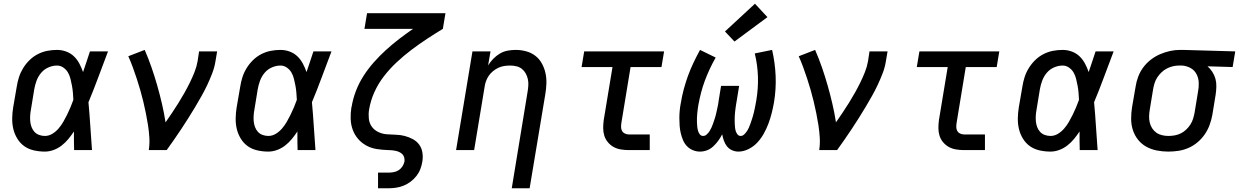

<svg xmlns="http://www.w3.org/2000/svg" viewBox="-20 -806 6653 1031"><path d="M221 8Q191 8 162 1.5Q133 -5 110.5 -21Q88 -37 73 -61.5Q58 -86 51.5 -113.5Q45 -141 45.5 -171Q46 -201 51 -231L70 -341Q74 -367 82 -392Q90 -417 104.5 -440.5Q119 -464 139 -483.5Q159 -503 183.5 -515.5Q208 -528 234 -533Q260 -538 286 -538Q312 -538 336 -529Q360 -520 377.5 -503Q395 -486 406.5 -464Q418 -442 426 -419Q435 -446 444.5 -474Q454 -502 463 -530H560Q534 -462 508.5 -393Q483 -324 455 -257Q461 -193 465 -128.5Q469 -64 474 0H378Q377 -25 377 -50Q377 -75 377 -100Q363 -79 347 -59.5Q331 -40 311 -24.5Q291 -9 267.5 -0.5Q244 8 221 8ZM221 -76Q242 -76 261 -87.5Q280 -99 294.5 -116Q309 -133 320 -152Q331 -171 340.5 -190.5Q350 -210 358.5 -230Q367 -250 374 -270Q373 -289 371.5 -308Q370 -327 366.5 -345.5Q363 -364 358.5 -382.5Q354 -401 345 -416.5Q336 -432 320.5 -443Q305 -454 286 -454Q263 -454 240 -444Q217 -434 201 -415Q185 -396 176.5 -373Q168 -350 164 -327L146 -217Q143 -201 142 -185Q141 -169 142.5 -153.5Q144 -138 149.5 -123.5Q155 -109 165 -98Q175 -87 190 -81.5Q205 -76 221 -76Z M779 0Q784 -33 782 -66.5Q780 -100 775 -132.5Q770 -165 763.5 -197Q757 -229 749.5 -260.5Q742 -292 733 -323Q724 -354 714 -384.5Q704 -415 693 -445Q682 -475 669 -504L757 -538Q777 -492 793.5 -444.5Q810 -397 824 -348Q838 -299 849.5 -249.5Q861 -200 869 -149Q887 -175 904.5 -201Q922 -227 938.5 -253.5Q955 -280 970.5 -307.5Q986 -335 999.5 -362.5Q1013 -390 1024.5 -419Q1036 -448 1041 -477L1049 -530H1146L1137 -477Q1132 -445 1120 -413.5Q1108 -382 1093.5 -351Q1079 -320 1062 -290Q1045 -260 1027.5 -230.5Q1010 -201 991.5 -172Q973 -143 954 -114Q935 -85 915 -56.5Q895 -28 875 0Z M1421 8Q1391 8 1362 1.5Q1333 -5 1310.5 -21Q1288 -37 1273 -61.5Q1258 -86 1251.5 -113.5Q1245 -141 1245.5 -171Q1246 -201 1251 -231L1270 -341Q1274 -367 1282 -392Q1290 -417 1304.5 -440.5Q1319 -464 1339 -483.5Q1359 -503 1383.5 -515.5Q1408 -528 1434 -533Q1460 -538 1486 -538Q1512 -538 1536 -529Q1560 -520 1577.5 -503Q1595 -486 1606.5 -464Q1618 -442 1626 -419Q1635 -446 1644.5 -474Q1654 -502 1663 -530H1760Q1734 -462 1708.5 -393Q1683 -324 1655 -257Q1661 -193 1665 -128.5Q1669 -64 1674 0H1578Q1577 -25 1577 -50Q1577 -75 1577 -100Q1563 -79 1547 -59.5Q1531 -40 1511 -24.5Q1491 -9 1467.5 -0.5Q1444 8 1421 8ZM1421 -76Q1442 -76 1461 -87.5Q1480 -99 1494.5 -116Q1509 -133 1520 -152Q1531 -171 1540.5 -190.5Q1550 -210 1558.5 -230Q1567 -250 1574 -270Q1573 -289 1571.5 -308Q1570 -327 1566.5 -345.5Q1563 -364 1558.5 -382.5Q1554 -401 1545 -416.5Q1536 -432 1520.5 -443Q1505 -454 1486 -454Q1463 -454 1440 -444Q1417 -434 1401 -415Q1385 -396 1376.5 -373Q1368 -350 1364 -327L1346 -217Q1343 -201 1342 -185Q1341 -169 1342.5 -153.5Q1344 -138 1349.5 -123.5Q1355 -109 1365 -98Q1375 -87 1390 -81.5Q1405 -76 1421 -76Z M2010 205V121H2065Q2079 121 2093.5 118.5Q2108 116 2120.5 108Q2133 100 2141 87.5Q2149 75 2152 61Q2153 50 2150.5 40Q2148 30 2141.5 23Q2135 16 2126 11.5Q2117 7 2107 4.5Q2097 2 2086.5 1Q2076 0 2066 0H2065Q2034 -1 2004 -5.5Q1974 -10 1948 -24Q1922 -38 1903 -60Q1884 -82 1874 -109.5Q1864 -137 1863 -168Q1862 -199 1867 -230Q1867 -231 1867.5 -231.5Q1868 -232 1868 -232Q1875 -275 1891 -317Q1907 -359 1931.5 -397.5Q1956 -436 1987 -471Q2018 -506 2052 -537Q2086 -568 2123 -596.5Q2160 -625 2198 -651H1937L1951 -735H2372L2358 -651Q2315 -625 2272.5 -597Q2230 -569 2189 -538Q2148 -507 2110.5 -472Q2073 -437 2042 -397Q2011 -357 1990.5 -311.5Q1970 -266 1962 -218Q1958 -194 1960.5 -169.5Q1963 -145 1976 -126.5Q1989 -108 2010.5 -97.5Q2032 -87 2056.5 -85Q2081 -83 2105.5 -82.5Q2130 -82 2153 -76Q2176 -70 2196.5 -59Q2217 -48 2230.5 -30Q2244 -12 2248 12Q2252 36 2248 61Q2245 81 2237.5 101Q2230 121 2216.5 138.5Q2203 156 2185 169.5Q2167 183 2147 191Q2127 199 2106.5 202Q2086 205 2065 205Z M2728 205 2813 -313Q2816 -330 2817 -347.5Q2818 -365 2814.5 -381Q2811 -397 2803 -411.5Q2795 -426 2782.5 -436Q2770 -446 2753.5 -450Q2737 -454 2719 -454Q2703 -454 2687 -451.5Q2671 -449 2656 -442Q2641 -435 2627.5 -424Q2614 -413 2604.5 -399Q2595 -385 2589.5 -369.5Q2584 -354 2582 -338L2526 0H2429L2517 -530H2614L2601 -455Q2613 -474 2629 -490.5Q2645 -507 2664.5 -518.5Q2684 -530 2706 -534Q2728 -538 2749 -538Q2778 -538 2805.5 -530.5Q2833 -523 2854.5 -506.5Q2876 -490 2889.5 -465.5Q2903 -441 2909 -414Q2915 -387 2914 -357.5Q2913 -328 2908 -299L2824 205Z M3357 0Q3335 0 3314 -3.5Q3293 -7 3275.5 -16.5Q3258 -26 3244.5 -42Q3231 -58 3225 -77.5Q3219 -97 3219 -118.5Q3219 -140 3222 -162L3269 -446H3103L3117 -530H3546L3532 -446H3366L3317 -148Q3315 -136 3315 -124.5Q3315 -113 3320 -103.5Q3325 -94 3335.5 -89Q3346 -84 3357 -84H3469V0Z M3739 8Q3718 8 3699.5 0Q3681 -8 3668 -22Q3655 -36 3647.5 -54Q3640 -72 3635.5 -91Q3631 -110 3629.5 -130.5Q3628 -151 3628 -171.5Q3628 -192 3630 -213Q3632 -234 3636 -254Q3642 -291 3652 -328Q3662 -365 3675 -400.5Q3688 -436 3704.5 -470.5Q3721 -505 3739 -538L3823 -497Q3806 -467 3791.5 -436Q3777 -405 3765 -373Q3753 -341 3744.5 -308Q3736 -275 3730 -242Q3728 -230 3726.5 -218.5Q3725 -207 3724 -195.5Q3723 -184 3722.5 -172.5Q3722 -161 3722.5 -149.5Q3723 -138 3724 -126.5Q3725 -115 3728 -104.5Q3731 -94 3737.5 -85Q3744 -76 3756 -76Q3766 -76 3775 -84Q3784 -92 3790 -101.5Q3796 -111 3800.5 -121Q3805 -131 3808.5 -141Q3812 -151 3815.5 -161.5Q3819 -172 3822 -182Q3825 -192 3827 -202.5Q3829 -213 3831.5 -223.5Q3834 -234 3836 -244.5Q3838 -255 3839 -265L3852 -345H3949L3936 -265Q3934 -255 3932.5 -244.5Q3931 -234 3929.5 -223.5Q3928 -213 3927 -202.5Q3926 -192 3925.5 -182Q3925 -172 3925 -161.5Q3925 -151 3925.5 -141Q3926 -131 3927 -121Q3928 -111 3931 -101.5Q3934 -92 3940.5 -84Q3947 -76 3957 -76Q3968 -76 3976.5 -84.5Q3985 -93 3991 -102Q3997 -111 4001.5 -121Q4006 -131 4009.5 -141.5Q4013 -152 4016.5 -162Q4020 -172 4023 -182.5Q4026 -193 4028.5 -203.5Q4031 -214 4033 -224Q4035 -234 4037 -244.5Q4039 -255 4041 -266Q4052 -331 4050 -394Q4048 -457 4033 -519L4126 -538Q4142 -469 4145 -398Q4148 -327 4136 -255Q4131 -227 4124 -199Q4117 -171 4107 -144Q4097 -117 4082.5 -90.5Q4068 -64 4048 -42Q4028 -20 4000.5 -6Q3973 8 3945 8Q3927 8 3910.5 0.5Q3894 -7 3883.5 -20.5Q3873 -34 3867 -51Q3861 -68 3858 -85Q3849 -67 3837 -50.5Q3825 -34 3810 -20Q3795 -6 3776.5 1Q3758 8 3739 8ZM3924 -583 3873 -637 4034 -786 4101 -714Z M4379 0Q4384 -33 4382 -66.5Q4380 -100 4375 -132.5Q4370 -165 4363.5 -197Q4357 -229 4349.5 -260.5Q4342 -292 4333 -323Q4324 -354 4314 -384.5Q4304 -415 4293 -445Q4282 -475 4269 -504L4357 -538Q4377 -492 4393.5 -444.5Q4410 -397 4424 -348Q4438 -299 4449.5 -249.5Q4461 -200 4469 -149Q4487 -175 4504.5 -201Q4522 -227 4538.5 -253.5Q4555 -280 4570.5 -307.5Q4586 -335 4599.5 -362.5Q4613 -390 4624.5 -419Q4636 -448 4641 -477L4649 -530H4746L4737 -477Q4732 -445 4720 -413.5Q4708 -382 4693.5 -351Q4679 -320 4662 -290Q4645 -260 4627.5 -230.5Q4610 -201 4591.5 -172Q4573 -143 4554 -114Q4535 -85 4515 -56.5Q4495 -28 4475 0Z M5157 0Q5135 0 5114 -3.5Q5093 -7 5075.5 -16.5Q5058 -26 5044.5 -42Q5031 -58 5025 -77.5Q5019 -97 5019 -118.5Q5019 -140 5022 -162L5069 -446H4903L4917 -530H5346L5332 -446H5166L5117 -148Q5115 -136 5115 -124.5Q5115 -113 5120 -103.5Q5125 -94 5135.5 -89Q5146 -84 5157 -84H5269V0Z M5621 8Q5591 8 5562 1.5Q5533 -5 5510.5 -21Q5488 -37 5473 -61.5Q5458 -86 5451.5 -113.5Q5445 -141 5445.5 -171Q5446 -201 5451 -231L5470 -341Q5474 -367 5482 -392Q5490 -417 5504.5 -440.5Q5519 -464 5539 -483.5Q5559 -503 5583.5 -515.5Q5608 -528 5634 -533Q5660 -538 5686 -538Q5712 -538 5736 -529Q5760 -520 5777.5 -503Q5795 -486 5806.5 -464Q5818 -442 5826 -419Q5835 -446 5844.5 -474Q5854 -502 5863 -530H5960Q5934 -462 5908.5 -393Q5883 -324 5855 -257Q5861 -193 5865 -128.5Q5869 -64 5874 0H5778Q5777 -25 5777 -50Q5777 -75 5777 -100Q5763 -79 5747 -59.5Q5731 -40 5711 -24.5Q5691 -9 5667.5 -0.5Q5644 8 5621 8ZM5621 -76Q5642 -76 5661 -87.5Q5680 -99 5694.5 -116Q5709 -133 5720 -152Q5731 -171 5740.5 -190.5Q5750 -210 5758.5 -230Q5767 -250 5774 -270Q5773 -289 5771.5 -308Q5770 -327 5766.5 -345.5Q5763 -364 5758.5 -382.5Q5754 -401 5745 -416.5Q5736 -432 5720.5 -443Q5705 -454 5686 -454Q5663 -454 5640 -444Q5617 -434 5601 -415Q5585 -396 5576.5 -373Q5568 -350 5564 -327L5546 -217Q5543 -201 5542 -185Q5541 -169 5542.5 -153.5Q5544 -138 5549.5 -123.5Q5555 -109 5565 -98Q5575 -87 5590 -81.5Q5605 -76 5621 -76Z M6253 8Q6222 8 6191.5 2Q6161 -4 6135 -18.5Q6109 -33 6090.5 -56.5Q6072 -80 6063 -108.5Q6054 -137 6054 -168.5Q6054 -200 6059 -231L6078 -341Q6082 -368 6092 -394.5Q6102 -421 6119 -444Q6136 -467 6159 -485Q6182 -503 6208.5 -514.5Q6235 -526 6262 -532Q6289 -538 6316 -538Q6320 -538 6324.5 -538Q6329 -538 6333 -538L6613 -530L6599 -446L6464 -450Q6479 -437 6490 -420Q6501 -403 6506.5 -383.5Q6512 -364 6511.5 -342Q6511 -320 6508 -299L6490 -189Q6485 -162 6475.5 -135.5Q6466 -109 6449.5 -85Q6433 -61 6410.5 -42Q6388 -23 6361.5 -11.5Q6335 0 6307.5 4Q6280 8 6253 8ZM6254 -76Q6271 -76 6288 -79Q6305 -82 6321 -90Q6337 -98 6350 -110.5Q6363 -123 6372.5 -138Q6382 -153 6387 -169.5Q6392 -186 6395 -203L6413 -313Q6418 -337 6417 -362Q6416 -387 6405 -408Q6394 -429 6373.5 -440.5Q6353 -452 6328 -454H6319Q6317 -454 6314.5 -454Q6312 -454 6310 -454Q6294 -454 6277.5 -450Q6261 -446 6245.5 -438Q6230 -430 6217 -417.5Q6204 -405 6194.5 -390.5Q6185 -376 6180 -360Q6175 -344 6172 -327L6154 -217Q6151 -200 6150.5 -182Q6150 -164 6154 -147.5Q6158 -131 6167 -117Q6176 -103 6189.5 -93.5Q6203 -84 6220 -80Q6237 -76 6254 -76Z"/></svg>

Font: Iosevka Curly MdExObl
Style: Regular
Weight: 500
Width: 7
Italic angle: -9°
Monospace: yes
Designer: Belleve Invis
Foundry: Belleve Invis
Version: Version 11.1.0; ttfautohint (v1.8.3)